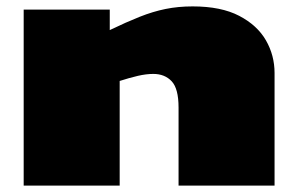

<svg xmlns="http://www.w3.org/2000/svg" viewBox="-20 -580 932 600"><path d="M54 0V-550H323V-486Q375 -511 416.5 -527.5Q458 -544 497.5 -552Q537 -560 582 -560Q671 -560 727.5 -530.5Q784 -501 811 -454Q838 -407 838 -352V0H538V-244Q538 -303 516.5 -326Q495 -349 459 -349Q437 -349 411 -343Q385 -337 354 -327V0Z"/></svg>

Font: Georama ExtraExtended Black
Style: Regular
Weight: 900
Width: 8
Designer: Jean-Baptiste Levee
Foundry: Production Type
Version: Version 1.000